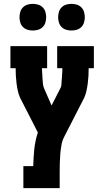

<svg xmlns="http://www.w3.org/2000/svg" viewBox="-20 -974 540 994"><path d="M101 0V-114H152Q153 -136 154 -158Q155 -180 157.5 -202Q160 -224 164.5 -245.5Q169 -267 176 -288L84 -468Q76 -486 72 -505Q68 -524 65.5 -543.5Q63 -563 62 -582.5Q61 -602 61 -621H34V-735H224V-621H197Q198 -608 198.5 -595Q199 -582 200 -569Q201 -556 202 -542.5Q203 -529 208 -517L247 -428L294 -520Q298 -528 298 -536.5Q298 -545 299 -553.5Q300 -562 300.5 -570.5Q301 -579 301.5 -587.5Q302 -596 302.5 -604.5Q303 -613 303 -621H276V-735H466V-621H439Q439 -602 438 -582.5Q437 -563 434.5 -543.5Q432 -524 428 -505Q424 -486 416 -468L313 -267Q302 -246 298 -222.5Q294 -199 292 -175.5Q290 -152 289.5 -128.5Q289 -105 289 -82V0ZM350 -816Q336 -816 322.5 -820Q309 -824 299 -834Q289 -844 285 -857.5Q281 -871 281 -885Q281 -899 285 -912.5Q289 -926 299 -936Q309 -946 322.5 -950Q336 -954 350 -954Q364 -954 377.5 -950Q391 -946 401 -936Q411 -926 415 -912.5Q419 -899 419 -885Q419 -871 415 -857.5Q411 -844 401 -834Q391 -824 377.5 -820Q364 -816 350 -816ZM150 -816Q136 -816 122.5 -820Q109 -824 99 -834Q89 -844 85 -857.5Q81 -871 81 -885Q81 -899 85 -912.5Q89 -926 99 -936Q109 -946 122.5 -950Q136 -954 150 -954Q164 -954 177.5 -950Q191 -946 201 -936Q211 -926 215 -912.5Q219 -899 219 -885Q219 -871 215 -857.5Q211 -844 201 -834Q191 -824 177.5 -820Q164 -816 150 -816Z"/></svg>

Font: Iosevka Curly Slab Heavy
Style: Regular
Weight: 900
Monospace: yes
Designer: Belleve Invis
Foundry: Belleve Invis
Version: Version 22.1.2; ttfautohint (v1.8.4)